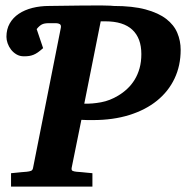

<svg xmlns="http://www.w3.org/2000/svg" viewBox="-20 -693 700 713"><path d="M650.9 -507.8Q650.9 -449.2 628.2 -401.4Q605.5 -353.5 563 -319.1Q520.5 -284.7 460.2 -265.9Q399.9 -247.1 325.2 -247.1H304.7Q292.5 -247.1 282.2 -248L246.1 -69.8Q244.6 -61 249.5 -58.6Q254.4 -56.2 264.2 -55.2Q273.4 -54.7 283.2 -53.7Q291.5 -52.7 302 -51.8Q312.5 -50.8 323.2 -49.8V0H21V-49.8Q31.2 -50.8 41.7 -51.8Q52.2 -52.7 60.5 -53.7Q70.3 -54.7 79.1 -55.2Q88.9 -56.2 95.2 -58.6Q101.6 -61 103 -70.8L206.1 -590.8Q207.5 -600.1 201.9 -603.5Q196.3 -606.9 188 -606.9H161.1Q144.5 -606.9 135.3 -602.1Q126 -597.2 116.2 -585L140.1 -514.2Q128.9 -504.4 120.6 -498.5Q112.3 -492.7 104.2 -489.5Q96.2 -486.3 87.9 -485.1Q79.6 -483.9 68.8 -483.9Q53.2 -483.9 41.3 -491Q29.3 -498 21 -508.8Q12.7 -519.5 8.3 -532.2Q3.9 -544.9 3.9 -556.2Q3.9 -584.5 16.1 -606Q28.3 -627.4 49.8 -641.8Q71.3 -656.2 100.3 -663.6Q129.4 -670.9 163.1 -670.9Q228.5 -671.9 280.3 -672.4Q302.2 -672.4 323.7 -672.6Q345.2 -672.9 362.1 -672.6Q378.9 -672.4 389.9 -671.9Q400.9 -671.4 401.9 -670.9Q472.7 -670.9 520.5 -658Q568.4 -645 597.2 -622.8Q626 -600.6 638.4 -571Q650.9 -541.5 650.9 -507.8ZM504.9 -492.2Q504.9 -551.3 471.4 -582.5Q438 -613.8 371.1 -613.8H354L293 -308.1Q322.3 -307.1 355.2 -313.2Q388.2 -319.3 418.9 -337.9Q437 -348.6 452.6 -363.3Q468.3 -377.9 480 -397Q491.7 -416 498.3 -439.7Q504.9 -463.4 504.9 -492.2Z"/></svg>

Font: Charis SIL Afr
Style: Bold Italic
Weight: 700
Italic angle: -11°
Foundry: SIL International
Version: Version 5.000